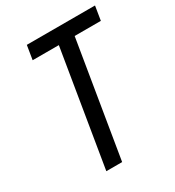

<svg xmlns="http://www.w3.org/2000/svg" viewBox="-177 -840 863 946"><g transform="rotate(-30 254.5 -367.5)"><path d="M149 0 257 -655H108L121 -735H509L496 -655H347L239 0Z"/></g></svg>

Font: Iosevka Medium Oblique
Style: Regular
Weight: 500
Italic angle: -9°
Monospace: yes
Designer: Belleve Invis
Foundry: Belleve Invis
Version: Version 32.5.0; ttfautohint (v1.8.4)